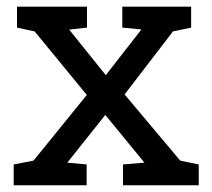

<svg xmlns="http://www.w3.org/2000/svg" viewBox="-20 -548 627 568"><path d="M343.8 -61.5 407.2 -66.9 291.5 -208 179.2 -66.9 236.3 -61.5V0H20.5V-61.5L79.1 -72.8L236.8 -267.1L82.5 -455.1L30.3 -466.3V-528.3H237.3V-466.3L184.6 -460.4L293 -325.7L398.4 -460.9L341.8 -466.3V-528.3H545.4V-466.3L491.7 -455.1L348.6 -268.6L513.2 -72.8L567.9 -61.5V0H343.8Z"/></svg>

Font: Suwannaphum
Style: Regular
Weight: 400
Designer: Danh Hong
Version: Version 8.002; ttfautohint (v1.8.3)